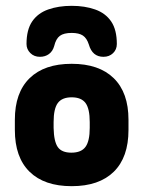

<svg xmlns="http://www.w3.org/2000/svg" viewBox="-20 -628 492 659"><path d="M31 -217V-182Q31 -88 81.5 -38.5Q132 11 226 11Q320 11 370.5 -38.5Q421 -88 421 -182V-217Q421 -310 370.5 -359.5Q320 -409 226 -409Q132 -409 81.5 -359.5Q31 -310 31 -217ZM288 -209V-189Q288 -144 273.5 -124Q259 -104 225 -104Q192 -104 178.5 -123Q165 -142 164 -189V-209Q164 -255 178.5 -274.5Q193 -294 226 -294Q259 -294 273.5 -274.5Q288 -255 288 -209ZM166 -470Q172 -495 185.5 -505Q199 -515 226 -515Q251 -515 264.5 -506Q278 -497 285 -475Q297 -433 335 -433Q355 -433 368 -445.5Q381 -458 381 -477Q381 -526 361.5 -554.5Q342 -583 306.5 -595.5Q271 -608 226 -608Q181 -608 145.5 -595.5Q110 -583 90.5 -554.5Q71 -526 71 -477Q71 -459 84 -446Q97 -433 117 -433Q135 -433 148 -442.5Q161 -452 166 -470Z"/></svg>

Font: Beiruti ExtraBold
Style: Regular
Weight: 800
Designer: Arlette Boutros
Foundry: Boutros
Version: Version 1.41